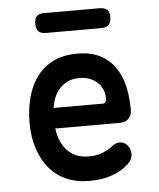

<svg xmlns="http://www.w3.org/2000/svg" viewBox="-54 -799 708 856"><g transform="rotate(-5 300.0 -371.5)"><path d="M460 -149Q482 -149 495.5 -132Q509 -115 509 -94Q509 -82 504 -71Q499 -60 484 -46Q468 -32 450 -22Q432 -12 410.5 -4.5Q389 3 365 6.5Q341 10 313 10Q253 10 207.5 -10.5Q162 -31 131.5 -68.5Q101 -106 84.5 -158Q68 -210 68 -271Q68 -327 81 -379.5Q94 -432 122 -472Q150 -512 195.5 -536Q241 -560 307 -560Q368 -560 409 -538.5Q450 -517 475.5 -480Q501 -443 512 -394.5Q523 -346 523 -290Q523 -266 509 -251Q495 -236 470 -236H180Q185 -200 197.5 -174Q210 -148 228 -131.5Q246 -115 268.5 -107Q291 -99 317 -99Q357 -99 385 -111.5Q413 -124 427 -136Q436 -143 443.5 -146Q451 -149 460 -149ZM181 -328H403Q408 -328 412.5 -333Q417 -338 417 -353Q417 -371 410 -388.5Q403 -406 389 -420Q375 -434 354 -442.5Q333 -451 307 -451Q280 -451 258.5 -442Q237 -433 221 -417Q205 -401 195 -378.5Q185 -356 181 -328ZM176 -664Q153 -664 142.5 -675Q132 -686 132 -709Q132 -732 142.5 -742.5Q153 -753 176 -753H423Q446 -753 457 -742.5Q468 -732 468 -709Q468 -686 457 -675Q446 -664 423 -664Z"/></g></svg>

Font: Maple Mono SemiBold
Style: Regular
Weight: 600
Monospace: yes
Designer: subframe7536
Version: Version 7.000